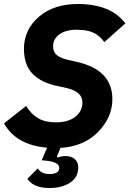

<svg xmlns="http://www.w3.org/2000/svg" viewBox="-25 -730 648 962"><path d="M241 -498Q241 -469 259.5 -454Q278 -439 316 -430L360 -420Q538 -380 538 -233Q538 -142 466.5 -69Q395 4 278 11L260 55L262 59Q284 52 305 52Q332 52 349.5 67Q367 82 367 108Q367 158 326.5 185Q286 212 223 212Q143 212 112 166L164 114Q183 142 222 142Q272 142 272 111Q272 82 206 75L184 73L211 10Q56 -3 -5 -112L106 -199Q132 -157 167 -137Q202 -117 255 -117Q317 -117 352.5 -145Q388 -173 388 -217Q388 -271 308 -289L262 -299Q181 -316 138 -360.5Q95 -405 95 -485Q95 -582 170 -646Q245 -710 364 -710Q530 -710 603 -613L498 -519Q474 -552 442.5 -566.5Q411 -581 358 -581Q305 -581 273 -558Q241 -535 241 -498Z"/></svg>

Font: Aneliza
Style: Bold Italic
Weight: 700
Italic angle: -11.31°
Designer: Mike Abbink, Paul van der Laan, Pieter van Rosmalen
Foundry: Bold Monday
Version: Version 3.0